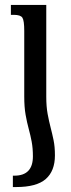

<svg xmlns="http://www.w3.org/2000/svg" viewBox="-20 -512 285 776"><path d="M78 -122V-387Q78 -429 70.5 -440.5Q63 -452 36 -452H24V-492H167V-121Q167 -81 172.5 -51.5Q178 -22 184.5 3Q191 28 196.5 54.5Q202 81 202 116Q202 179 165 211.5Q128 244 45 244H32V198H38Q113 198 113 120Q113 87 108 60.5Q103 34 96 8.5Q89 -17 83.5 -48Q78 -79 78 -122Z"/></svg>

Font: Noto Serif Armenian Condensed Medium
Style: Regular
Weight: 500
Width: 3
Designer: Monotype Design Team
Foundry: Monotype Imaging Inc.
Version: Version 2.008; ttfautohint (v1.8.4.7-5d5b)